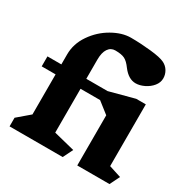

<svg xmlns="http://www.w3.org/2000/svg" viewBox="-193 -1058 1212 1233"><g transform="rotate(30 413.5 -441.5)"><path d="M780 0H541V-372L458 -437H313V-112L469 -73L433 0H39V-64L128 -140V-437H25V-511H128V-585Q128 -664 175.5 -733Q223 -802 294 -842.5Q365 -883 430 -883Q500 -883 576.5 -875Q653 -867 683 -852Q710 -839 725 -814Q740 -789 740 -760Q740 -729 718.5 -702.5Q697 -676 664 -660Q631 -644 601 -644Q548 -644 504 -702Q478 -738 454 -750Q430 -762 384 -762Q351 -762 332 -734Q313 -706 313 -653V-511H471L655 -560H726V-102L816 -73Z"/></g></svg>

Font: Inknut Antiqua ExtraBold
Style: Regular
Weight: 800
Designer: Claus Eggers Sørensen
Foundry: Claus Eggers Sørensen
Version: Version 1.003; ttfautohint (v1.8.2) -l 8 -r 50 -G 200 -x 14 